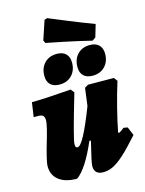

<svg xmlns="http://www.w3.org/2000/svg" viewBox="-131 -963 798 1054"><g transform="rotate(-15 267.5 -436.5)"><path d="M535 -143Q479 -80 443 -47.5Q407 -15 379.5 -1.5Q352 12 323 12Q272 12 272 -36Q272 -46 278.5 -77Q285 -108 301 -173L293 -175Q231 -31 174 9Q108 9 71.5 -19.5Q35 -48 35 -98Q35 -115 44 -151.5Q53 -188 64 -225Q75 -261 83.5 -295.5Q92 -330 92 -346Q92 -363 84 -371Q76 -379 59 -379H31L43 -461Q110 -461 266 -473L282 -453Q209 -206 209 -179Q209 -167 211.5 -162Q214 -157 222 -157Q253 -157 332 -362L345 -462L365 -474L512 -473L527 -453Q507 -390 487.5 -313.5Q468 -237 457 -178L461 -174Q474 -180 492 -195L515 -191ZM227 -880 243 -885Q265 -876 340 -845Q415 -814 492 -785L471 -714L452 -701Q375 -720 297.5 -736Q220 -752 198 -756L191 -772ZM146 -582Q146 -627 172.5 -654.5Q199 -682 243 -682Q276 -682 294 -664.5Q312 -647 312 -614Q312 -570 285.5 -542.5Q259 -515 216 -515Q182 -515 164 -532.5Q146 -550 146 -582ZM334 -582Q334 -627 360.5 -654.5Q387 -682 430 -682Q464 -682 482 -664Q500 -646 500 -614Q500 -570 473.5 -542.5Q447 -515 404 -515Q370 -515 352 -532.5Q334 -550 334 -582Z"/></g></svg>

Font: Alegreya Black
Style: Italic
Weight: 900
Italic angle: -7°
Designer: Juan Pablo del Peral
Foundry: Huerta Tipografica
Version: Version 2.007; ttfautohint (v1.6)